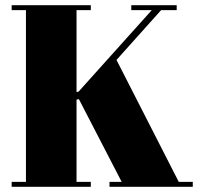

<svg xmlns="http://www.w3.org/2000/svg" viewBox="-20 -720 774 740"><path d="M25 -681C25 -681 80 -681 80 -681C80 -681 80 -19 80 -19C80 -19 25 -19 25 -19C25 -19 25 0 25 0C25 0 330 0 330 0C330 0 330 -19 330 -19C330 -19 275 -19 275 -19C275 -19 275 -336 275 -336C275 -336 284 -338 284 -338C284 -338 449 -19 449 -19C449 -19 402 -19 402 -19C402 -19 402 0 402 0C402 0 723 0 723 0C723 0 723 -19 723 -19C723 -19 669 -19 669 -19C669 -19 429 -489 429 -489C429 -489 601 -681 601 -681C601 -681 661 -681 661 -681C661 -681 661 -700 661 -700C661 -700 486 -700 486 -700C486 -700 486 -681 486 -681C486 -681 565 -681 565 -681C565 -681 283 -367 283 -367C283 -367 275 -365 275 -365C275 -365 275 -681 275 -681C275 -681 330 -681 330 -681C330 -681 330 -700 330 -700C330 -700 25 -700 25 -700C25 -700 25 -681 25 -681Z"/></svg>

Font: Abril Fatface Utterance
Style: Regular
Weight: 500
Designer: Veronika Burian, Jos Scaglione
Foundry: TypeTogether
Version: ""